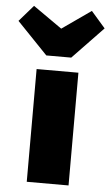

<svg xmlns="http://www.w3.org/2000/svg" viewBox="-120 -868 522 906"><g transform="rotate(5 141.0 -415.0)"><path d="M278 -830 141 -734 4 -830 -63 -753 82 -602H200L345 -753ZM240 -534H42V0H240Z"/></g></svg>

Font: Fira Sans Heavy
Style: Regular
Weight: 900
Designer: bBox Type GmbH & Carrois Corporate GbR & Edenspiekermann AG
Foundry: bBox Type GmbH & Carrois Corporate GbR & Edenspiekermann AG
Version: Version 4.300;PS 004.300;hotconv 1.0.88;makeotf.lib2.5.64775